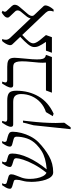

<svg xmlns="http://www.w3.org/2000/svg" viewBox="683 -1313 850 2256"><g transform="rotate(-90 1108.0 -185.0)"><path d="M211 15Q181 15 159.5 -9Q138 -33 125 -71Q112 -109 105.5 -153.5Q99 -198 99 -240Q99 -301 111.5 -343.5Q124 -386 124 -418Q124 -434 119 -440.5Q114 -447 96 -451L46 -466Q35 -470 26.5 -475.5Q18 -481 18 -494Q18 -515 32 -540.5Q46 -566 60 -585H83Q71 -561 74 -548Q77 -535 87 -532L159 -511Q188 -503 188 -479Q188 -453 174.5 -422Q161 -391 147.5 -351.5Q134 -312 134 -259Q134 -218 142 -177Q150 -136 166 -105.5Q182 -75 206 -64Q267 -140 304.5 -211Q342 -282 359.5 -337Q377 -392 377 -418Q377 -431 371 -439Q365 -447 347 -452L302 -466Q291 -470 282.5 -475.5Q274 -481 274 -494Q274 -515 288 -540.5Q302 -566 316 -585H339Q327 -561 330 -548Q333 -535 343 -532L388 -519Q409 -514 420.5 -504Q432 -494 432 -467Q432 -384 384 -278Q336 -172 246 -61Q317 -67 368.5 -81.5Q420 -96 460 -120.5Q500 -145 537 -181Q589 -232 609.5 -293.5Q630 -355 630 -414Q630 -428 624 -437Q618 -446 598 -451L541 -466Q530 -469 521.5 -475Q513 -481 513 -494Q513 -515 527 -540.5Q541 -566 555 -585H578Q566 -561 569 -548Q572 -535 582 -532L631 -519Q661 -511 674.5 -499.5Q688 -488 688 -459Q688 -415 674 -359.5Q660 -304 632.5 -251Q605 -198 566 -159Q488 -83 401.5 -34Q315 15 211 15Z M900 20 871 10 919 -70Q986 -92 1033 -135.5Q1080 -179 1105.5 -237.5Q1131 -296 1131 -362Q1131 -407 1110.5 -431Q1090 -455 1039 -455H773Q763 -455 754.5 -460.5Q746 -466 746 -481Q746 -502 761.5 -531.5Q777 -561 793 -585H816Q801 -545 809 -535Q817 -525 834 -525H1055Q1118 -525 1144 -503.5Q1170 -482 1170 -419Q1170 -271 1102.5 -156Q1035 -41 900 20ZM718 220 764 -215 796 -340H819L810 -260Q801 -181 796 -103.5Q791 -26 791 45Q791 97 794 145L741 220Z M1554 -390Q1544 -293 1540 -231.5Q1536 -170 1539.5 -136Q1543 -102 1555.5 -88Q1568 -74 1591 -70L1566 0H1147L1173 -70H1501Q1497 -108 1500.5 -151.5Q1504 -195 1508 -233Q1516 -308 1515.5 -352.5Q1515 -397 1507 -419Q1499 -441 1484 -448Q1469 -455 1446 -455H1234Q1224 -455 1215.5 -460.5Q1207 -466 1207 -481Q1207 -502 1222.5 -531.5Q1238 -561 1254 -585H1277Q1262 -545 1270 -535Q1278 -525 1295 -525H1452Q1499 -525 1523 -513.5Q1547 -502 1553.5 -472.5Q1560 -443 1554 -390Z M2162 -100Q2175 -87 2171.5 -66.5Q2168 -46 2155 -23.5Q2142 -1 2123 20H2100Q2111 -9 2108.5 -30.5Q2106 -52 2086 -74L1825 -349Q1771 -299 1749 -271Q1727 -243 1727 -219Q1727 -206 1735 -188Q1743 -170 1764 -142.5Q1785 -115 1824 -70L1799 0H1616L1641 -70H1744Q1710 -120 1695 -152.5Q1680 -185 1684 -218Q1687 -246 1717 -283Q1747 -320 1803 -372L1715 -465Q1703 -479 1706 -499Q1709 -519 1722.5 -542Q1736 -565 1754 -585H1777Q1767 -557 1769 -535Q1771 -513 1791 -491L2038 -231L2020 -250Q2024 -271 2038.5 -291.5Q2053 -312 2070.5 -331Q2088 -350 2101 -368Q2114 -386 2114 -402Q2114 -410 2111 -418Q2108 -426 2100 -434L2044 -493Q2038 -499 2033.5 -506Q2029 -513 2029 -521Q2029 -542 2049.5 -560.5Q2070 -579 2088 -590L2110 -580Q2098 -564 2097.5 -555Q2097 -546 2105 -535L2165 -471Q2180 -455 2180 -437Q2180 -412 2160.5 -387.5Q2141 -363 2119 -338Q2094 -310 2071.5 -283Q2049 -256 2049 -233Q2049 -219 2059 -209Z"/></g></svg>

Font: Bona Nova SC
Style: Italic
Weight: 400
Italic angle: -4°
Designer: Mateusz Machalski
Foundry: Capitalics
Version: Version 4.001; ttfautohint (v1.8.4.7-5d5b)